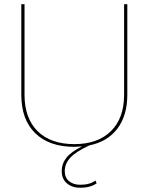

<svg xmlns="http://www.w3.org/2000/svg" viewBox="-20 -680 698 902"><path d="M578.1 -234.9Q578.1 -137.2 531.5 -75.7Q484.9 -14.2 399.9 2.9Q335.9 32.7 310.1 61Q284.2 89.4 284.2 124Q284.2 154.8 304.7 171.4Q325.2 188 356.9 188Q402.8 188 428.2 168L434.1 181.2Q403.8 202.1 356.9 202.1Q319.3 202.1 294.7 181.6Q270 161.1 270 124Q270 88.9 292 61Q314 33.2 365.2 7.8Q340.8 9.8 329.1 9.8Q211.4 9.8 145.8 -54Q80.1 -117.7 80.1 -234.9V-660.2H95.2V-234.9Q95.2 -124.5 156.7 -63.7Q218.3 -2.9 329.1 -2.9Q439 -2.9 501 -63.7Q563 -124.5 563 -234.9V-660.2H578.1Z"/></svg>

Font: Human Sans Thin
Style: Regular
Weight: 100
Designer: Tim Radville
Foundry: Continuum
Version: Version 1.000;FEAKit 1.0